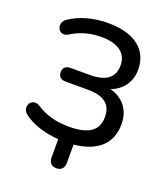

<svg xmlns="http://www.w3.org/2000/svg" viewBox="-157 -822 952 1098"><g transform="rotate(20 319.0 -273.0)"><path d="M315 168C345 168 362 150 362 118V7C510 -8 580 -83 580 -195C580 -283 532 -342 452 -363C520 -389 563 -445 563 -521C563 -637 479 -714 312 -714C227 -714 143 -693 79 -649C30 -617 64 -541 121 -575C173 -609 237 -626 302 -626C409 -626 460 -581 460 -510C460 -436 411 -399 314 -399H196C167 -399 151 -384 151 -358C151 -331 167 -316 196 -316H330C430 -316 477 -279 477 -202C477 -120 422 -80 301 -80C222 -80 158 -98 102 -135C47 -168 9 -96 58 -61C111 -22 184 2 269 8V118C269 150 285 168 315 168Z"/></g></svg>

Font: Nunito SemiBold
Style: Regular
Weight: 600
Designer: Vernon Adams
Foundry: Vernon Adams
Version: Version 3.602